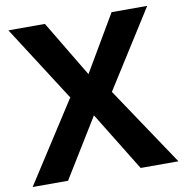

<svg xmlns="http://www.w3.org/2000/svg" viewBox="-80 -790 827 865"><g transform="rotate(-10 333.5 -357.0)"><path d="M667 0H494L328 -270L162 0H0L237 -368L15 -714H182L336 -457L487 -714H650L426 -360Z"/></g></svg>

Font: Noto Sans Bamum
Style: Regular
Weight: 400
Designer: Monotype Design Team
Foundry: Monotype Imaging Inc.
Version: Version 2.001